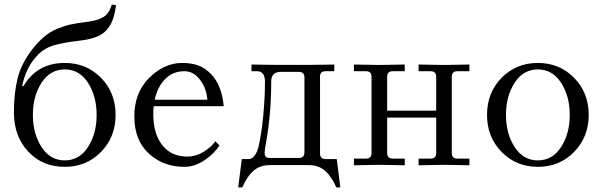

<svg xmlns="http://www.w3.org/2000/svg" viewBox="-20 -723 2640 841"><path d="M41 -230.5Q41 -314 56.6 -378.2Q72.3 -442.4 119.1 -503.9Q145.5 -538.6 172.9 -561.5Q200.2 -584.5 231.2 -597.2Q262.2 -609.9 288.8 -615.7Q315.4 -621.6 356 -626.5Q406.2 -632.3 432.6 -648.2Q459 -664.1 469.7 -703.1L488.3 -700.2Q482.9 -661.1 473.4 -635.5Q463.9 -609.9 445.8 -590.3Q427.7 -570.8 399.4 -560.3Q371.1 -549.8 329.1 -544.9Q260.3 -537.1 217.5 -524.9Q174.8 -512.7 146 -482.9Q94.2 -430.2 77.1 -346.7L82.5 -345.2Q142.1 -447.3 263.7 -447.3Q358.4 -447.3 422.4 -382.3Q486.3 -317.4 486.3 -219.7Q486.3 -122.6 422.4 -57.4Q358.4 7.8 263.7 7.8Q166 7.8 103.5 -59.1Q41 -126 41 -230.5ZM161.9 -360.4Q124 -301.8 124 -219.7Q124 -137.7 161.9 -79.1Q199.7 -20.5 263.7 -20.5Q327.6 -20.5 365.5 -79.1Q403.3 -137.7 403.3 -219.7Q403.3 -301.8 365.5 -360.4Q327.6 -418.9 263.7 -418.9Q199.7 -418.9 161.9 -360.4Z M568.4 -212.9Q568.4 -315.4 630.9 -379.4Q698.2 -447.3 777.3 -447.3Q818.4 -447.3 848.6 -436.3Q878.9 -425.3 905.3 -397.5Q951.7 -348.6 960 -257.8H653.3Q651.4 -242.7 651.4 -223.1Q651.4 -137.7 690.7 -87.4Q730 -37.1 801.3 -37.1Q836.9 -37.1 870.4 -57.1Q903.8 -77.1 923.3 -104L941.4 -85.9Q919.4 -50.8 876.2 -21.5Q833 7.8 787.1 7.8Q697.3 7.8 635.3 -47.4Q568.4 -106 568.4 -212.9ZM657.7 -286.1H888.2Q885.3 -334.5 856.7 -372.8Q828.1 -411.1 787.6 -411.1Q737.8 -411.1 703.9 -377.2Q669.9 -343.3 657.7 -286.1Z M1023.4 97.7 1039.1 -26.4H1069.3Q1083.5 -26.4 1094.7 -40.5Q1106 -54.7 1112.3 -80.1Q1125 -132.8 1132.8 -213.4Q1140.6 -293.9 1140.6 -365.2Q1140.6 -411.1 1105.5 -411.1H1081.5V-440.4Q1083 -440.4 1123.5 -439.7Q1164.1 -439 1180.7 -439H1350.1Q1366.7 -439 1404.8 -439.7Q1442.9 -440.4 1444.3 -440.4V-411.1H1406.2Q1381.8 -411.1 1381.8 -387.7V-50.8Q1381.8 -26.4 1406.2 -26.4H1455.1L1470.7 97.7H1453.1Q1431.2 48.8 1404.3 25.4Q1390.1 13.2 1375 7.6Q1359.9 2 1348.6 1Q1337.4 0 1314.5 0H1179.7Q1156.7 0 1145.5 1Q1134.3 2 1119.1 7.6Q1104 13.2 1089.8 25.4Q1063 48.8 1041 97.7ZM1139.2 -54.7Q1139.2 -40.5 1144.8 -35.9Q1150.4 -31.2 1161.6 -31.2H1289.1Q1313.5 -31.2 1313.5 -55.7V-383.8Q1313.5 -408.2 1289.1 -408.2H1210.4Q1168 -408.2 1168 -366.2Q1168 -223.6 1145 -96.7Q1139.2 -64 1139.2 -54.7Z M1530.3 1V-28.3H1583Q1607.4 -28.3 1607.4 -52.7V-386.7Q1607.4 -411.1 1583 -411.1H1530.3V-440.4Q1531.7 -440.4 1577.6 -439.5Q1623.5 -438.5 1640.1 -438.5Q1656.7 -438.5 1704.1 -439.5Q1751.5 -440.4 1752.9 -440.4V-411.1H1700.2Q1675.8 -411.1 1675.8 -386.7V-238.3H1890.6V-386.7Q1890.6 -411.1 1866.2 -411.1H1813.5V-440.4Q1814.9 -440.4 1860.8 -439.5Q1906.7 -438.5 1923.3 -438.5Q1939.9 -438.5 1987.3 -439.5Q2034.7 -440.4 2036.1 -440.4V-411.1H1983.4Q1959 -411.1 1959 -386.7V-52.7Q1959 -28.3 1983.4 -28.3H2036.1V1Q2034.7 1 1988.8 0Q1942.9 -1 1926.3 -1Q1909.7 -1 1862.3 0Q1814.9 1 1813.5 1V-28.3H1866.2Q1890.6 -28.3 1890.6 -52.7V-208H1675.8V-52.7Q1675.8 -28.3 1700.2 -28.3H1752.9V1Q1751.5 1 1705.6 0Q1659.7 -1 1643.1 -1Q1626.5 -1 1579.1 0Q1531.7 1 1530.3 1Z M2113.3 -219.7Q2113.3 -317.4 2177.2 -382.3Q2241.2 -447.3 2335.9 -447.3Q2430.7 -447.3 2494.6 -382.3Q2558.6 -317.4 2558.6 -219.7Q2558.6 -122.6 2494.6 -57.4Q2430.7 7.8 2335.9 7.8Q2241.2 7.8 2177.2 -57.4Q2113.3 -122.6 2113.3 -219.7ZM2234.1 -360.4Q2196.3 -301.8 2196.3 -219.7Q2196.3 -137.7 2234.1 -79.1Q2272 -20.5 2335.9 -20.5Q2399.9 -20.5 2437.7 -79.1Q2475.6 -137.7 2475.6 -219.7Q2475.6 -301.8 2437.7 -360.4Q2399.9 -418.9 2335.9 -418.9Q2272 -418.9 2234.1 -360.4Z"/></svg>

Font: Theano Old Style
Style: Regular
Weight: 400
Designer: Alexey Kryukov
Version: Version 2.00